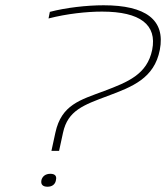

<svg xmlns="http://www.w3.org/2000/svg" viewBox="-20 -699 630 728"><path d="M137 -16V-15C134 0 142 9 160 9C178 9 189 0 192 -15V-16C196 -31 189 -40 171 -40C153 -40 141 -31 137 -16ZM164 -629C234 -647 309 -655 367 -655C512 -655 576 -605 557 -510C538 -417 465 -388 375 -354C284 -320 213 -302 190 -196L175 -127H204L219 -196C237 -280 297 -301 388 -335C482 -370 565 -402 586 -510C608 -624 532 -679 373 -679C309 -679 230 -670 169 -654Z"/></svg>

Font: LT Wave Thin
Style: Italic
Weight: 100
Designer: Daniel Lyons
Version: Version 2.5 (Glyphs App)